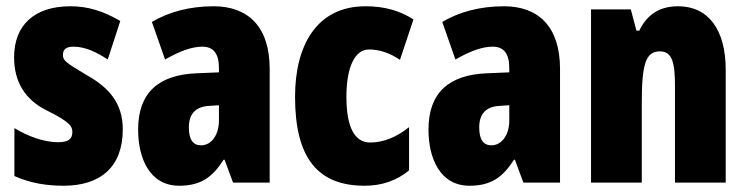

<svg xmlns="http://www.w3.org/2000/svg" viewBox="-20 -583 2386 613"><path d="M372 -170C372 -255 326 -304 259 -342C188 -384 181 -390 181 -408C181 -426 192 -434 215 -434C253 -434 291 -415 324 -393L364 -516C311 -547 262 -563 205 -563C90 -563 25 -503 25 -400C25 -322 60 -265 128 -231C205 -193 211 -179 211 -161C211 -138 196 -129 166 -129C116 -129 66 -150 26 -174V-21C77 2 129 10 183 10C302 10 372 -51 372 -170Z M662 -563C586 -563 519 -545 465 -513L507 -393C556 -421 594 -434 626 -434C662 -434 679 -411 679 -366V-352L607 -349C486 -344 421 -287 421 -169C421 -79 457 10 552 10C621 10 658 -17 694 -73H697L724 0H841V-363C841 -498 772 -563 662 -563ZM649 -245 679 -247V-198C679 -151 654 -119 622 -119C596 -119 583 -138 583 -176C583 -220 605 -243 649 -245Z M1144 10C1199 10 1246 -6 1286 -39V-177C1246 -145 1204 -128 1162 -128C1112 -128 1086 -177 1086 -274C1086 -371 1114 -425 1158 -425C1192 -425 1224 -414 1257 -392L1300 -521C1256 -549 1208 -563 1147 -563C989 -563 922 -435 922 -274C922 -78 995 10 1144 10Z M1589 -563C1513 -563 1446 -545 1392 -513L1434 -393C1483 -421 1521 -434 1553 -434C1589 -434 1606 -411 1606 -366V-352L1534 -349C1413 -344 1348 -287 1348 -169C1348 -79 1384 10 1479 10C1548 10 1585 -17 1621 -73H1624L1651 0H1768V-363C1768 -498 1699 -563 1589 -563ZM1576 -245 1606 -247V-198C1606 -151 1581 -119 1549 -119C1523 -119 1510 -138 1510 -176C1510 -220 1532 -243 1576 -245Z M2145 -563C2086 -563 2046 -537 2021 -485H2012L1994 -553H1867V0H2029V-253C2029 -378 2041 -419 2087 -419C2127 -419 2135 -381 2135 -308V0H2297V-360C2297 -489 2241 -563 2145 -563Z"/></svg>

Font: Noto Sans Oriya ExtCond Blk
Style: Regular
Weight: 900
Width: 2
Designer: Amélie Bonet and Sol Matas
Foundry: Google LLC
Version: Version 2.006